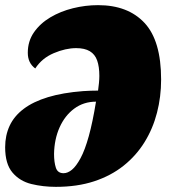

<svg xmlns="http://www.w3.org/2000/svg" viewBox="-49 -700 664 746"><path d="M168 26Q118 26 73 15Q28 4 -0.5 -29.5Q-29 -63 -29 -128Q-29 -174 -11.5 -211.5Q6 -249 43 -277Q80 -305 137.5 -322.5Q195 -340 274 -346Q290 -347 303 -347.5Q316 -348 332 -348Q334 -362 335.5 -377.5Q337 -393 337 -405Q337 -441 328.5 -465Q320 -489 300 -501Q280 -513 247 -513Q206 -513 160 -493.5Q114 -474 88 -434Q59 -455 59 -495Q59 -540 83 -574.5Q107 -609 146.5 -632.5Q186 -656 234.5 -668Q283 -680 332 -680Q448 -680 512.5 -611Q577 -542 577 -391Q577 -324 561 -262Q545 -200 512.5 -147.5Q480 -95 431 -56Q382 -17 316.5 4.5Q251 26 168 26ZM198 -27Q214 -27 230.5 -40.5Q247 -54 264 -85.5Q281 -117 296 -171Q311 -225 324 -305Q276 -305 239.5 -278Q203 -251 182.5 -205Q162 -159 161 -102Q161 -70 168 -48.5Q175 -27 198 -27Z"/></svg>

Font: Sansita Swashed Light Black
Style: Regular
Weight: 900
Version: Version 1.003